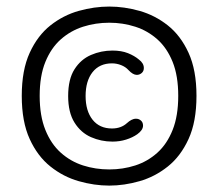

<svg xmlns="http://www.w3.org/2000/svg" viewBox="-20 -632 682 600"><path d="M321.5 -52Q274.5 -52 226.2 -65.8Q178 -79.5 137.8 -111.5Q97.5 -143.5 72.8 -197.5Q48 -251.5 48 -332.5Q48 -413 72.8 -467Q97.5 -521 137.8 -552.8Q178 -584.5 226.2 -598Q274.5 -611.5 321.5 -611.5Q368 -611.5 416 -598Q464 -584.5 504.2 -552.8Q544.5 -521 569.2 -467Q594 -413 594 -332.5Q594 -251.5 569.2 -197.5Q544.5 -143.5 504.2 -111.5Q464 -79.5 416 -65.8Q368 -52 321.5 -52ZM331.5 -189.5Q296 -189.5 264.2 -203.5Q232.5 -217.5 212.8 -249Q193 -280.5 193 -332Q193 -384.5 212.8 -415.5Q232.5 -446.5 264.2 -460.2Q296 -474 331.5 -474Q359.5 -474 380 -465.8Q400.5 -457.5 414 -446Q429.5 -434.5 429.5 -419.5Q429.5 -409.5 422.8 -403.8Q416 -398 407.5 -398Q395.5 -398 381.5 -413Q372.5 -423 358.5 -428.5Q344.5 -434 330 -434Q291 -434 269.2 -406.5Q247.5 -379 247.5 -332Q247.5 -285.5 269.2 -258Q291 -230.5 330 -230.5Q358.5 -230.5 377 -247.5Q383.5 -253.5 390.5 -257.2Q397.5 -261 405 -261Q414 -261 420.5 -255.2Q427 -249.5 427 -239.5Q427 -225.5 409 -212.5Q394 -202 374 -195.8Q354 -189.5 331.5 -189.5ZM321.5 -102.5Q364 -102.5 402.8 -115Q441.5 -127.5 471.8 -154.8Q502 -182 519.5 -226Q537 -270 537 -332.5Q537 -395 519.5 -438.5Q502 -482 471.8 -509Q441.5 -536 402.8 -548.5Q364 -561 321.5 -561Q278.5 -561 239.5 -548.5Q200.5 -536 170 -509Q139.5 -482 121.8 -438.5Q104 -395 104 -332.5Q104 -270 121.8 -226Q139.5 -182 170 -154.8Q200.5 -127.5 239.5 -115Q278.5 -102.5 321.5 -102.5Z"/></svg>

Font: Sono
Style: Regular
Weight: 400
Designer: Tyler Finck
Foundry: Tyler Finck
Version: Version 2.112